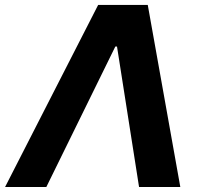

<svg xmlns="http://www.w3.org/2000/svg" viewBox="-42 -747 810 767"><path d="M143.1 0 418.7 -561.1H425.4L513.5 0H678.3L548.3 -727.3H350.1L-21.7 0Z"/></svg>

Font: Magic Ui Pro
Style: Bold Italic
Weight: 700
Italic angle: -9.39999°
Designer: Stefan Endress, Andreas Faust
Version: Version 1.000;FEAKit 1.0